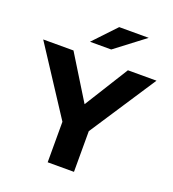

<svg xmlns="http://www.w3.org/2000/svg" viewBox="-164 -1055 1066 1180"><g transform="rotate(20 369.5 -465.5)"><path d="M283 0V-265L-1 -700H197L374 -413L553 -700H740L455 -266V0ZM274 -785 412 -931H605L413 -785Z"/></g></svg>

Font: Red Hat Text VF
Style: Regular
Weight: 400
Designer: Pentagram, MCKL
Foundry: Pentagram, MCKL
Version: Version 1.023